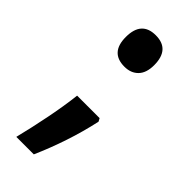

<svg xmlns="http://www.w3.org/2000/svg" viewBox="-194 -488 652 652"><g transform="rotate(45 131.5 -162.5)"><path d="M62 -376Q62 -452 130 -452Q198 -452 198 -376Q198 -339 179.5 -320Q161 -301 130 -301Q62 -301 62 -376ZM194 -118 200 -107Q187 -47 167 13Q147 73 123 127H39Q54 67 67 1Q80 -65 86 -118Z"/></g></svg>

Font: Noto Sans Telugu ExtraCondensed SemiBold
Style: Regular
Weight: 600
Width: 2
Designer: Jelle Bosma - Monotype Design Team
Foundry: Monotype Imaging Inc.
Version: Version 2.005; ttfautohint (v1.8.4.7-5d5b)